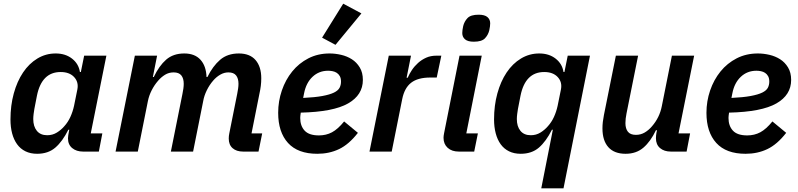

<svg xmlns="http://www.w3.org/2000/svg" viewBox="-20 -825 4341 1045"><path d="M432 0Q396 0 373 -19Q350 -38 350 -72Q350 -80 351.5 -89Q353 -98 354 -103L357 -119H352Q320 -55 281 -21.5Q242 12 182 12Q146 12 118.5 -1.5Q91 -15 73 -40Q55 -65 46 -99Q37 -133 37 -175Q37 -251 55 -316.5Q73 -382 105.5 -430.5Q138 -479 183.5 -506.5Q229 -534 283 -534Q336 -534 372 -506Q408 -478 415 -433H420L438 -522H559L474 -99H537L518 0ZM237 -89Q266 -89 289.5 -103.5Q313 -118 330 -138Q350 -160 363 -188.5Q376 -217 383 -249L401 -338Q409 -378 383.5 -405.5Q358 -433 310 -433Q207 -433 181 -304L167 -232Q165 -221 163 -205Q161 -189 161 -177Q161 -137 180.5 -113Q200 -89 237 -89Z M609 0 714 -522H835L812 -406H817Q846 -467 884.5 -500.5Q923 -534 983 -534Q1040 -534 1071 -500Q1102 -466 1104 -406H1109Q1138 -465 1178 -499.5Q1218 -534 1280 -534Q1340 -534 1371 -498Q1402 -462 1402 -399Q1402 -378 1399.5 -357.5Q1397 -337 1392 -315L1349 -99H1407L1387 0H1303Q1267 0 1246 -18.5Q1225 -37 1225 -71Q1225 -85 1228 -99L1271 -314Q1274 -329 1276 -343Q1278 -357 1278 -369Q1278 -398 1265 -414.5Q1252 -431 1223 -431Q1200 -431 1178.5 -418.5Q1157 -406 1140 -386Q1120 -363 1105.5 -333.5Q1091 -304 1086 -275L1031 0H910L973 -314Q976 -328 978 -342.5Q980 -357 980 -369Q980 -398 967 -414.5Q954 -431 925 -431Q899 -431 878 -418Q857 -405 840 -385Q820 -362 805.5 -333.5Q791 -305 785 -275L730 0Z M1707 12Q1601 12 1547.5 -47Q1494 -106 1494 -211Q1494 -274 1514 -332.5Q1534 -391 1570.5 -436Q1607 -481 1658.5 -507.5Q1710 -534 1774 -534Q1805 -534 1837 -526.5Q1869 -519 1895 -502.5Q1921 -486 1938 -458Q1955 -430 1955 -390Q1955 -308 1874.5 -262Q1794 -216 1617 -212Q1614 -192 1614 -183Q1614 -140 1638 -114Q1662 -88 1716 -88Q1755 -88 1787 -105Q1819 -122 1853 -164L1928 -102Q1879 -39 1825.5 -13.5Q1772 12 1707 12ZM1766 -440Q1716 -440 1681 -407Q1646 -374 1635 -317L1630 -292Q1694 -295 1734.5 -302.5Q1775 -310 1797.5 -321Q1820 -332 1828 -347Q1836 -362 1836 -381Q1836 -399 1829.5 -410.5Q1823 -422 1813 -428.5Q1803 -435 1790.5 -437.5Q1778 -440 1766 -440ZM1806 -581 1733 -620 1848 -805 1947 -752Z M1991 0 2096 -522H2217L2193 -402H2199Q2208 -423 2222 -444Q2236 -465 2255.5 -482.5Q2275 -500 2299.5 -511Q2324 -522 2355 -522H2382L2357 -403H2322Q2254 -403 2217.5 -374.5Q2181 -346 2169 -285L2112 0Z M2559 -598Q2526 -598 2511 -611Q2496 -624 2496 -645Q2496 -660 2501 -683Q2507 -708 2524.5 -726.5Q2542 -745 2585 -745Q2618 -745 2633 -732Q2648 -719 2648 -698Q2648 -683 2643 -660Q2637 -635 2619.5 -616.5Q2602 -598 2559 -598ZM2477 0Q2439 0 2416.5 -20.5Q2394 -41 2394 -75Q2394 -85 2397 -100L2481 -522H2602L2518 -99H2581L2561 0Z M2989 -119H2984Q2952 -55 2913 -21.5Q2874 12 2814 12Q2778 12 2750.5 -1.5Q2723 -15 2705 -40Q2687 -65 2678 -99.5Q2669 -134 2669 -175Q2669 -251 2687 -316.5Q2705 -382 2737.5 -430.5Q2770 -479 2815.5 -506.5Q2861 -534 2915 -534Q2968 -534 3004 -506Q3040 -478 3047 -433H3052L3070 -522H3191L3047 200H2926ZM2869 -89Q2898 -89 2921.5 -103.5Q2945 -118 2962 -138Q2982 -160 2995 -188.5Q3008 -217 3015 -249L3033 -338Q3041 -378 3015.5 -405.5Q2990 -433 2942 -433Q2839 -433 2813 -304L2799 -232Q2797 -221 2795 -205Q2793 -189 2793 -177Q2793 -137 2812.5 -113Q2832 -89 2869 -89Z M3453 -522 3390 -208Q3384 -179 3384 -155Q3384 -125 3397.5 -108Q3411 -91 3441 -91Q3467 -91 3488.5 -103.5Q3510 -116 3528 -137Q3570 -185 3582 -247L3637 -522H3758L3673 -99H3736L3717 0H3631Q3595 0 3572.5 -19Q3550 -38 3550 -73Q3550 -81 3551 -89Q3552 -97 3553 -103L3556 -116H3550Q3521 -55 3482 -21.5Q3443 12 3385 12Q3323 12 3291 -24Q3259 -60 3259 -126Q3259 -144 3261 -161.5Q3263 -179 3267 -199L3332 -522Z M4038 12Q3932 12 3878.5 -47Q3825 -106 3825 -211Q3825 -274 3845 -332.5Q3865 -391 3901.5 -436Q3938 -481 3989.5 -507.5Q4041 -534 4105 -534Q4136 -534 4168 -526.5Q4200 -519 4226 -502.5Q4252 -486 4269 -458Q4286 -430 4286 -390Q4286 -308 4205.5 -262Q4125 -216 3948 -212Q3945 -192 3945 -183Q3945 -140 3969 -114Q3993 -88 4047 -88Q4086 -88 4118 -105Q4150 -122 4184 -164L4259 -102Q4210 -39 4156.5 -13.5Q4103 12 4038 12ZM4097 -440Q4047 -440 4012 -407Q3977 -374 3966 -317L3961 -292Q4025 -295 4065.5 -302.5Q4106 -310 4128.5 -321Q4151 -332 4159 -347Q4167 -362 4167 -381Q4167 -399 4160.5 -410.5Q4154 -422 4144 -428.5Q4134 -435 4121.5 -437.5Q4109 -440 4097 -440Z"/></svg>

Font: IBM Plex Sans SmBld
Style: Italic
Weight: 600
Italic angle: -11°
Designer: Mike Abbink, Paul van der Laan, Pieter van Rosmalen
Foundry: Bold Monday
Version: Version 3.005